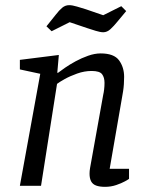

<svg xmlns="http://www.w3.org/2000/svg" viewBox="-20 -720 573 744"><path d="M387 4Q366 4 352.5 -1Q339 -6 333 -17.5Q327 -29 327 -47Q327 -52 327.5 -58Q328 -64 329 -69L380 -353Q382 -361 383.5 -373.5Q385 -386 385 -399Q385 -420 375.5 -432.5Q366 -445 335 -445Q307 -445 279 -435Q251 -425 230.5 -413.5Q210 -402 201 -395L139 0H57L136 -434L57 -451V-488L208 -507L202 -438H205Q214 -445 232 -457.5Q250 -470 273 -482.5Q296 -495 321.5 -504Q347 -513 370 -513Q422 -513 441.5 -486Q461 -459 461 -422Q461 -408 460 -393.5Q459 -379 457 -366.5Q455 -354 453 -343L405 -66H480V-27Q478 -25 464.5 -17.5Q451 -10 430.5 -3Q410 4 387 4ZM380 -595Q369 -595 351 -600.5Q333 -606 318 -611L250 -634L180 -599L160 -618L196 -663Q209 -680 221 -690Q233 -700 248 -700Q260 -700 278.5 -694.5Q297 -689 313 -684L380 -661L450 -696L469 -677L434 -635Q421 -619 408 -607Q395 -595 380 -595Z"/></svg>

Font: Faustina
Style: Italic
Weight: 400
Italic angle: -8°
Designer: Alfonso Garcia
Foundry: http://www.omnibus-type.com
Version: Version 1.200